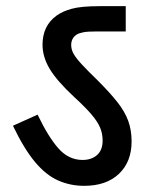

<svg xmlns="http://www.w3.org/2000/svg" viewBox="-20 -642 485 623"><path d="M407 -183Q407 -117 366 -78Q325 -39 253 -39Q208 -39 168.5 -56.5Q129 -74 93.5 -116.5Q58 -159 22 -234L102 -270Q137 -197 170 -160Q203 -123 248 -123Q277 -123 295 -139Q313 -155 313 -186Q313 -208 305 -227.5Q297 -247 277 -270.5Q257 -294 221 -327Q165 -379 141.5 -418Q118 -457 118 -497Q118 -558 163 -591Q182 -605 212.5 -613.5Q243 -622 303 -622H388V-540H297Q265 -540 251.5 -537.5Q238 -535 229 -530Q211 -518 211 -496Q211 -481 219 -467Q227 -453 245.5 -433Q264 -413 298 -380Q337 -341 361 -310.5Q385 -280 396 -250Q407 -220 407 -183Z"/></svg>

Font: Noto Sans SemiCondensed Medium
Style: Italic
Weight: 500
Width: 4
Italic angle: -12°
Designer: Monotype Design Team
Foundry: Monotype Imaging Inc.
Version: Version 2.013; ttfautohint (v1.8.4.7-5d5b)